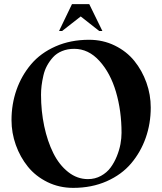

<svg xmlns="http://www.w3.org/2000/svg" viewBox="-20 -889 778 921"><path d="M335.9 -654.8Q303.7 -654.8 277.6 -644Q251.5 -633.3 234.6 -614.7Q217.8 -596.2 205.8 -574.2Q193.8 -552.2 188 -526.1Q182.1 -500 179.4 -478Q176.8 -456.1 176.8 -434.1Q176.8 -356.4 192.1 -283.9Q207.5 -211.4 235.6 -154.8Q263.7 -98.1 306.9 -64Q350.1 -29.8 401.9 -29.8Q436 -29.8 464.4 -45.4Q492.7 -61 510.5 -85.2Q528.3 -109.4 540.5 -139.6Q552.7 -169.9 557.9 -198.2Q563 -226.6 563 -252Q563 -356.9 536.4 -447.8Q509.8 -538.6 457 -596.7Q404.3 -654.8 335.9 -654.8ZM703.1 -373Q703.1 -296.4 679 -227.8Q654.8 -159.2 609.1 -105.2Q563.5 -51.3 491.7 -19.5Q419.9 12.2 331.1 12.2Q264.2 12.2 207.5 -15.6Q150.9 -43.5 113.8 -89.4Q76.7 -135.3 55.9 -193.4Q35.2 -251.5 35.2 -313Q35.2 -389.6 59.3 -458.3Q83.5 -526.9 129.2 -580.8Q174.8 -634.8 246.6 -666.5Q318.4 -698.2 407.2 -698.2Q474.1 -698.2 530.8 -670.4Q587.4 -642.6 624.5 -596.7Q661.6 -550.8 682.4 -492.7Q703.1 -434.6 703.1 -373ZM277.8 -740.2H263.2L325.2 -869.1H408.2L471.2 -740.2H456.1L367.2 -810.1Z"/></svg>

Font: Bluu Next
Style: Bold
Weight: 700
Designer: Jean-Baptiste Morizot, Igor Stepanchenko (Cyrillic)
Foundry: Igor Stepanchenko
Version: Version 1.005